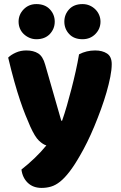

<svg xmlns="http://www.w3.org/2000/svg" viewBox="-20 -743 590 940"><path d="M128 -124Q117 -149 104.5 -180Q92 -211 78.5 -251Q65 -291 50.5 -342.5Q36 -394 20 -461Q34 -475 57.5 -485.5Q81 -496 109 -496Q144 -496 167 -481.5Q190 -467 201 -427L280 -152H284Q296 -186 307.5 -226Q319 -266 330 -308.5Q341 -351 350.5 -393.5Q360 -436 367 -477Q403 -496 446 -496Q481 -496 504 -481Q527 -466 527 -429Q527 -402 520 -366.5Q513 -331 501.5 -291Q490 -251 474.5 -208.5Q459 -166 442 -125Q425 -84 407 -47.5Q389 -11 372 18Q344 67 320 98Q296 129 274 146.5Q252 164 230 170.5Q208 177 184 177Q142 177 116 152Q90 127 85 87Q117 62 149 31.5Q181 1 207 -31Q190 -36 170.5 -54.5Q151 -73 128 -124ZM71 -637Q71 -672 96 -697.5Q121 -723 158 -723Q200 -723 224 -697.5Q248 -672 248 -637Q248 -602 224 -576.5Q200 -551 158 -551Q140 -551 124 -558Q108 -565 96 -576.5Q84 -588 77.5 -603.5Q71 -619 71 -637ZM295 -637Q295 -672 318.5 -697.5Q342 -723 384 -723Q403 -723 419 -716Q435 -709 447 -697Q459 -685 465.5 -669.5Q472 -654 472 -637Q472 -602 447 -576.5Q422 -551 384 -551Q342 -551 318.5 -576.5Q295 -602 295 -637Z"/></svg>

Font: Baloo Cyrillic
Style: Regular
Weight: 400
Designer: Ek Type, Denis Ignatov
Foundry: Ek Type
Version: Version 1.50 July 26, 2019